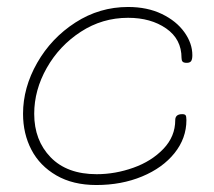

<svg xmlns="http://www.w3.org/2000/svg" viewBox="-20 -532 612 550"><path d="M46 -206Q46 -281 86.5 -352Q127 -423 196 -467.5Q265 -512 347 -512Q402 -512 443.5 -492Q485 -472 508 -440Q531 -408 531 -374Q531 -362 527.5 -357Q524 -352 515 -352Q506 -352 503 -355.5Q500 -359 500 -366Q500 -420 456 -450.5Q412 -481 347 -481Q273 -481 211.5 -441Q150 -401 114 -337.5Q78 -274 78 -206Q78 -130 125 -81.5Q172 -33 257 -33Q310 -33 362 -51.5Q414 -70 448 -105.5Q482 -141 482 -188Q482 -205 502 -205Q509 -205 511.5 -202Q514 -199 514 -188Q514 -136 480 -93.5Q446 -51 387 -26.5Q328 -2 256 -2Q189 -2 141.5 -29.5Q94 -57 70 -103Q46 -149 46 -206Z"/></svg>

Font: Mali ExtraLight
Style: Italic
Weight: 275
Italic angle: -10°
Version: Version 1.000; ttfautohint (v1.6)